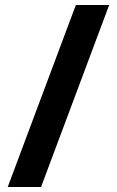

<svg xmlns="http://www.w3.org/2000/svg" viewBox="-20 -752 470 772"><path d="M145 0 419 -732H285L11 0Z"/></svg>

Font: Matrixport Bold
Style: Regular
Weight: 600
Designer: Ninad Kale (Devanagari), Jonny Pinhorn (Latin)
Foundry: Indian Type Foundry
Version: Version 2.000;PS 1.0;hotconv 1.0.79;makeotf.lib2.5.61930; tt